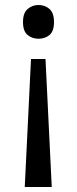

<svg xmlns="http://www.w3.org/2000/svg" viewBox="-20 -566 309 768"><path d="M196 -478Q196 -441 178 -426Q160 -411 134 -411Q109 -411 90.5 -426Q72 -441 72 -478Q72 -514 90.5 -530Q109 -546 134 -546Q160 -546 178 -530Q196 -514 196 -478ZM104 -330H162L187 182H79Z"/></svg>

Font: Noto Sans Living
Style: Regular
Weight: 400
Designer: Monotype Design Team
Foundry: Monotype Imaging Inc.
Version: Version 2.013; ttfautohint (v1.8.4.7-5d5b)